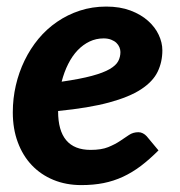

<svg xmlns="http://www.w3.org/2000/svg" viewBox="-20 -542 535 570"><path d="M462 -392.5Q462 -358 448 -329Q434 -300 399 -277Q364 -254 304 -237.8Q244 -221.5 152.5 -212.5V-211.5Q152.5 -97 249 -97Q281 -97 301.2 -105.2Q321.5 -113.5 336 -123.2Q350.5 -133 362.8 -141.2Q375 -149.5 391 -149.5Q398 -149.5 404.2 -146.2Q410.5 -143 415.5 -137.5L450.5 -95.5Q423.5 -68.5 398 -49.2Q372.5 -30 345 -17.2Q317.5 -4.5 287.5 1.5Q257.5 7.5 221.5 7.5Q176 7.5 138.5 -8Q101 -23.5 74.2 -51.8Q47.5 -80 32.8 -119.8Q18 -159.5 18 -208.5Q18 -249.5 27 -288.5Q36 -327.5 53 -362.5Q70 -397.5 94.2 -426.8Q118.5 -456 149.5 -477.2Q180.5 -498.5 217.2 -510.5Q254 -522.5 295.5 -522.5Q336 -522.5 367.2 -510.8Q398.5 -499 419.5 -480.2Q440.5 -461.5 451.2 -438.5Q462 -415.5 462 -392.5ZM287.5 -428Q265.5 -428 246 -418.8Q226.5 -409.5 210.5 -392.8Q194.5 -376 182.5 -352.2Q170.5 -328.5 163 -299.5Q218.5 -307.5 252.8 -316.8Q287 -326 305.8 -337Q324.5 -348 331 -360.5Q337.5 -373 337.5 -387.5Q337.5 -394.5 334.5 -401.8Q331.5 -409 325.5 -414.8Q319.5 -420.5 310 -424.2Q300.5 -428 287.5 -428Z"/></svg>

Font: Lato Heavy
Style: Italic
Weight: 800
Italic angle: -7°
Designer: Lukasz Dziedzic
Foundry: tyPoland Lukasz Dziedzic
Version: Version 2.007; 2014-02-27